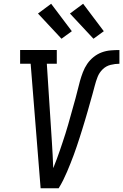

<svg xmlns="http://www.w3.org/2000/svg" viewBox="-20 -1001 655 1021"><path d="M196 0 143 -662H87V-735H282V-662H229L256 -245Q258 -211 260 -176.5Q262 -142 263 -108L264 -109Q273 -131 281.5 -154Q290 -177 298 -200Q306 -223 313.5 -246Q321 -269 328.5 -292Q336 -315 342.5 -338.5Q349 -362 355.5 -385Q362 -408 368.5 -431.5Q375 -455 381.5 -478Q388 -501 393.5 -524.5Q399 -548 405.5 -571Q412 -594 421 -617.5Q430 -641 444 -661.5Q458 -682 478 -698Q498 -714 521 -722.5Q544 -731 568 -733Q592 -735 615 -735V-662Q592 -662 568 -656Q544 -650 526 -632.5Q508 -615 499 -592Q490 -569 484 -545.5Q478 -522 471.5 -499Q465 -476 458.5 -453Q452 -430 445.5 -407Q439 -384 432 -361Q425 -338 418 -315Q411 -292 403.5 -269Q396 -246 388.5 -223.5Q381 -201 372.5 -178Q364 -155 355 -132.5Q346 -110 336.5 -87.5Q327 -65 316 -43Q305 -21 292 0ZM477 -795 352 -929 422 -981 532 -835ZM307 -795 182 -929 252 -981 362 -835Z"/></svg>

Font: Iosevka Etoile Oblique
Style: Regular
Weight: 400
Italic angle: -9°
Designer: Belleve Invis
Foundry: Belleve Invis
Version: Version 15.5.2; ttfautohint (v1.8.4)